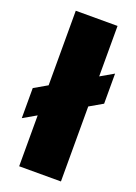

<svg xmlns="http://www.w3.org/2000/svg" viewBox="-159 -786 599 844"><g transform="rotate(20 141.0 -364.0)"><path d="M239.3 -727.5V0H43.9V-727.5ZM-17.6 -202.6V-343.3L300.8 -526.9V-386.2Z"/></g></svg>

Font: Inter 28pt Black
Style: Regular
Weight: 900
Designer: Rasmus Andersson
Foundry: rsms
Version: Version 4.001;git-66647c0bb